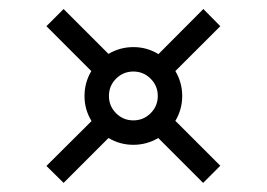

<svg xmlns="http://www.w3.org/2000/svg" viewBox="-20 -459 592 426"><path d="M237.5 -284.4Q221.7 -268.6 221.7 -246.1Q221.7 -223.6 237.5 -207.8Q253.4 -191.9 275.9 -191.9Q298.3 -191.9 314.2 -207.8Q330.1 -223.6 330.1 -246.1Q330.1 -268.6 314.2 -284.4Q298.3 -300.3 275.9 -300.3Q253.4 -300.3 237.5 -284.4ZM183.1 -190.4Q167.5 -215.8 167.5 -245.8Q167.5 -275.9 182.6 -301.3L83 -400.9L121.1 -439L220.7 -339.4Q246.1 -354.5 276.1 -354.5Q306.2 -354.5 331.5 -338.9L431.2 -439L468.8 -400.9L369.1 -301.3Q384.3 -275.9 384.3 -246.1Q384.3 -216.3 369.1 -190.9L468.8 -91.3L430.7 -53.2L331.1 -152.8Q305.7 -137.7 275.9 -137.7Q246.1 -137.7 220.7 -152.8L121.1 -53.2L83 -90.8Z"/></svg>

Font: Molengo
Style: Regular
Weight: 400
Designer: moyogo
Foundry: moyogo
Version: Version 0.11; ttfautohint (v0.8) -G 32 -r 16 -x